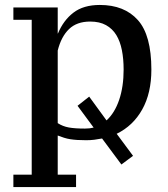

<svg xmlns="http://www.w3.org/2000/svg" viewBox="-20 -555 677 775"><path d="M287 200H34V150H108V-475H34V-525H213V-420H214Q236 -473 276.5 -504Q317 -535 383 -535Q482 -535 536.5 -474Q591 -413 591 -274Q591 -179 554 -113Q517 -47 451 -15L517 74L470 109L392 4Q377 7 361 9Q345 11 328 11Q308 11 292.5 10Q277 9 264 7Q251 5 238.5 1Q226 -3 213 -8V150H287ZM344 -468Q290 -468 258.5 -437.5Q227 -407 213 -351V-58Q233 -45 257.5 -40.5Q282 -36 323 -36Q343 -36 358 -40L293 -128L340 -165L410 -69Q443 -99 461 -152Q479 -205 479 -274Q479 -317 472 -352.5Q465 -388 449.5 -413.5Q434 -439 408 -453.5Q382 -468 344 -468Z"/></svg>

Font: PT Serif Caption
Style: Regular
Weight: 400
Designer: A.Korolkova, O.Umpeleva, V.Yefimov
Foundry: ParaType Ltd
Version: Version 1.000W OFL